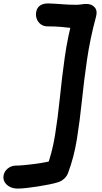

<svg xmlns="http://www.w3.org/2000/svg" viewBox="-85 -833 594 1121"><path d="M18 268Q-7 268 -27 258Q-47 248 -57.5 230.5Q-68 213 -64 191Q-60 168 -40.5 151.5Q-21 135 5 134Q25 134 56.5 131Q88 128 122.5 123.5Q157 119 188.5 112.5Q220 106 241 100L184 154Q219 63 236 -42Q253 -147 264.5 -261.5Q276 -376 293 -498Q310 -620 345 -747L398 -661Q369 -665 338.5 -669Q308 -673 272 -676Q236 -679 193 -679Q170 -679 153.5 -691Q137 -703 129.5 -723Q122 -743 127 -767Q132 -789 149.5 -801Q167 -813 196 -813Q232 -812 275.5 -808.5Q319 -805 359 -805Q375 -805 390.5 -807.5Q406 -810 419 -810Q451 -810 468 -790Q485 -770 476 -737Q441 -608 423 -484Q405 -360 393 -243.5Q381 -127 364 -21Q347 85 312 178Q305 196 290.5 209.5Q276 223 257 230Q236 237 204 243.5Q172 250 137 255.5Q102 261 70.5 264.5Q39 268 18 268Z"/></svg>

Font: Shantell Sans SemiBold
Style: Italic
Weight: 600
Italic angle: -11°
Designer: Stephen Nixon, Anya Danilova, Shantell Martin
Foundry: Arrow Type
Version: Version 1.011;[c5ecc13dd]